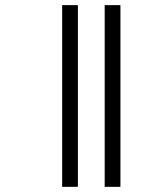

<svg xmlns="http://www.w3.org/2000/svg" viewBox="-20 -725 557 745"><path d="M447.3 0H386.2V-705.1H447.3ZM282.2 0H221.2V-705.1H282.2Z"/></svg>

Font: SakalBharati
Style: Regular
Weight: 400
Designer: CDAC GIST
Foundry: CDAC
Version: 13.02